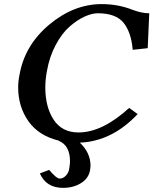

<svg xmlns="http://www.w3.org/2000/svg" viewBox="-20 -678 742 929"><path d="M172.9 161.1 217.8 144Q252.9 186 269 186Q286.1 186 299.6 170.9Q313 155.8 314.9 138.2Q318.8 114.3 318.8 103Q318.8 24.9 263.2 2.9H266.1Q167 -21 117.4 -91.6Q67.9 -162.1 67.9 -254.9Q67.9 -284.7 74.2 -314.9Q99.1 -459 218 -558.6Q336.9 -658.2 472.2 -658.2Q552.2 -658.2 623 -629.9Q667 -613.8 702.1 -613.8L694.8 -444.8L622.1 -437Q615.2 -521 578.1 -567.4Q541 -613.8 453.1 -613.8Q424.3 -613.8 388.7 -597.4Q353 -581.1 316.4 -549.1Q279.8 -517.1 249.5 -460.4Q219.2 -403.8 207 -334Q199.2 -292 199.2 -254.9Q199.2 -160.6 239.5 -98.9Q279.8 -37.1 359.9 -37.1Q475.1 -37.1 605 -155.8L646 -126Q522 5.9 366.2 12.2Q418 61 418 124Q418 129.9 416 144Q409.2 185.1 372.1 208Q335 231 285.2 231Q203.6 231 172.9 161.1Z"/></svg>

Font: Linux Libertine
Style: Semibold Italic
Weight: 600
Italic angle: -11.5°
Designer: Philipp H. Poll
Foundry: Philipp H. Poll
Version: Version 5.1.2 ; ttfautohint (v0.9)